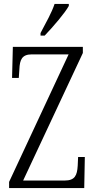

<svg xmlns="http://www.w3.org/2000/svg" viewBox="-20 -951 481 971"><path d="M185 -784V-771H206C249 -816 309 -886 328 -921V-931H256C241 -886 214 -839 185 -784ZM26 0H406L409 -157H375L373 -113C370 -64 359 -38 307 -38H97L399 -683V-714H45L41 -557H75L78 -601C80 -649 91 -676 141 -676H327L26 -31Z"/></svg>

Font: Noto Serif Armenian ExtraCondensed Light
Style: Regular
Weight: 300
Width: 2
Designer: Monotype Design Team
Foundry: Monotype Imaging Inc.
Version: Version 2.008